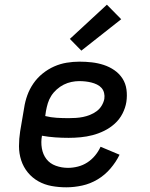

<svg xmlns="http://www.w3.org/2000/svg" viewBox="-20 -791 640 819"><path d="M263 8Q231 8 200.5 2.5Q170 -3 144 -17.5Q118 -32 99 -55Q80 -78 70.5 -107Q61 -136 61 -167.5Q61 -199 66 -231L83 -331Q87 -358 96.5 -384.5Q106 -411 122.5 -435Q139 -459 162 -477.5Q185 -496 211 -507.5Q237 -519 264.5 -523.5Q292 -528 319 -528Q346 -528 372 -525Q398 -522 422.5 -514Q447 -506 468 -491.5Q489 -477 502.5 -456Q516 -435 519.5 -409Q523 -383 519 -356Q515 -331 502.5 -306.5Q490 -282 469.5 -263.5Q449 -245 424.5 -233Q400 -221 375 -214.5Q350 -208 324 -205.5Q298 -203 273 -203Q244 -203 215.5 -205Q187 -207 159 -212Q154 -185 158.5 -158.5Q163 -132 178 -112.5Q193 -93 218 -84Q243 -75 270 -75Q291 -75 312.5 -80.5Q334 -86 352.5 -98Q371 -110 385.5 -127.5Q400 -145 409 -165L490 -131Q475 -100 451 -72Q427 -44 396 -25.5Q365 -7 330.5 0.5Q296 8 263 8ZM273 -287Q288 -287 303.5 -288Q319 -289 334 -292Q349 -295 364 -301Q379 -307 392 -316.5Q405 -326 413.5 -340Q422 -354 425 -369Q427 -382 424 -394.5Q421 -407 413 -416Q405 -425 393.5 -430.5Q382 -436 370 -439Q358 -442 345 -443.5Q332 -445 318 -445Q302 -445 285 -441.5Q268 -438 252 -430Q236 -422 222 -409.5Q208 -397 198.5 -382Q189 -367 184 -350.5Q179 -334 176 -317L173 -296Q197 -290 222 -288.5Q247 -287 273 -287ZM327 -575 278 -625 436 -771 497 -709Z"/></svg>

Font: Iosevka HT Medium Extended
Style: Italic
Weight: 500
Width: 7
Italic angle: -9°
Monospace: yes
Designer: Belleve Invis
Foundry: Belleve Invis
Version: Version 32.3.0; ttfautohint (v1.8.4)